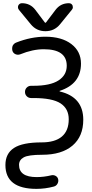

<svg xmlns="http://www.w3.org/2000/svg" viewBox="-20 -999 590 1226"><path d="M246.1 -89.8Q331.1 -89.8 375 -127Q418.9 -164.1 418.9 -237.3Q418.9 -304.7 366.7 -338.9Q314.5 -373 193.4 -373H178.7Q162.1 -373 150.9 -384.3Q139.6 -395.5 139.6 -412.1Q139.6 -428.7 150.9 -439.9Q162.1 -451.2 178.7 -451.2H193.4Q300.8 -451.2 353.5 -485.4Q406.2 -519.5 406.2 -579.1Q406.2 -684.6 259.8 -684.6Q188.5 -684.6 109.4 -652.3Q93.8 -646.5 79.1 -652.8Q64.5 -659.2 59.6 -673.8Q57.6 -680.7 57.6 -688.5Q57.6 -697.3 60.5 -706.1Q68.4 -721.7 84 -727.5Q177.7 -764.6 269.5 -764.6Q374 -764.6 435.5 -717.8Q497.1 -670.9 497.1 -592.8Q497.1 -462.9 361.3 -418.9Q360.4 -418.9 360.4 -417.5Q360.4 -416 361.3 -415Q511.7 -379.9 511.7 -234.4Q511.7 -127.9 442.9 -69.3Q374 -10.7 249 -10.7Q161.1 -10.7 131.3 5.9Q101.6 22.5 101.6 53.7Q101.6 131.8 213.9 131.8Q260.7 131.8 308.6 120.1Q323.2 117.2 335.9 124.5Q348.6 131.8 351.6 146.5Q354.5 161.1 346.7 174.8Q338.9 188.5 323.2 192.4Q268.6 207 212.9 207Q14.6 207 14.6 54.7Q14.6 -18.6 69.3 -54.2Q124 -89.8 246.1 -89.8ZM265.6 -856.4Q269.5 -850.6 274.4 -856.4L335 -936.5Q367.2 -978.5 419.9 -978.5Q436.5 -978.5 443.4 -963.9Q445.3 -958 445.3 -952.1Q445.3 -944.3 439.5 -937.5L363.3 -843.8Q327.1 -799.8 270 -799.8Q212.9 -799.8 176.8 -843.8L100.6 -936.5Q94.7 -944.3 94.7 -952.1Q94.7 -958 96.7 -963.9Q104.5 -978.5 120.1 -978.5Q173.8 -978.5 206.1 -935.5Z"/></svg>

Font: Gen Jyuu Gothic P Regular
Style: Regular
Weight: 400
Designer: [Source Han Sans]
Ryoko NISHIZUKA  (kana & ideographs); Paul D. Hunt (Latin, Greek & Cyrillic); Wenlong ZHANG  (bopomofo
Version: Version 1.002.20150607